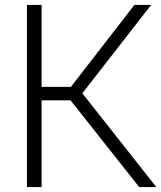

<svg xmlns="http://www.w3.org/2000/svg" viewBox="-20 -760 655 780"><path d="M89.5 0V-740H149V-407H268L526 -740H594L314.5 -381L615 0H545.5L266.5 -352.5H149V0Z"/></svg>

Font: Encode Sans Lt
Style: Regular
Weight: 300
Designer: Multiple Designers
Foundry: Impallari Type
Version: Version 3.002; ttfautohint (v1.8.3) -l 8 -r 50 -G 200 -x 14 